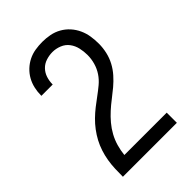

<svg xmlns="http://www.w3.org/2000/svg" viewBox="-218 -839 936 936"><g transform="rotate(-45 250.0 -371.5)"><path d="M64 0V-1Q64 -28 65 -55Q66 -82 70.5 -109Q75 -136 83.5 -162Q92 -188 104.5 -211.5Q117 -235 133.5 -257Q150 -279 169.5 -298Q189 -317 210 -333.5Q231 -350 253 -366Q275 -382 296 -399.5Q317 -417 332 -439.5Q347 -462 354.5 -488.5Q362 -515 362 -542Q362 -566 356.5 -590.5Q351 -615 336.5 -634.5Q322 -654 298.5 -663.5Q275 -673 251 -673Q229 -673 207 -666Q185 -659 169.5 -643Q154 -627 147 -605.5Q140 -584 140 -561Q140 -561 140 -560.5Q140 -560 140 -560H62Q62 -560 62 -561Q62 -562 62 -563Q62 -587 67.5 -611.5Q73 -636 85 -657.5Q97 -679 115 -696Q133 -713 155 -724Q177 -735 201.5 -739Q226 -743 251 -743Q277 -743 303 -738Q329 -733 352 -720Q375 -707 392.5 -687.5Q410 -668 421 -644Q432 -620 436 -594Q440 -568 440 -542Q440 -513 433.5 -484.5Q427 -456 413.5 -430.5Q400 -405 380.5 -383Q361 -361 339 -342.5Q317 -324 294 -306.5Q271 -289 249.5 -269.5Q228 -250 209.5 -228Q191 -206 177 -180.5Q163 -155 155 -127Q147 -99 144 -70H436V0Z"/></g></svg>

Font: Zed Mono
Style: Regular
Weight: 400
Monospace: yes
Designer: Belleve Invis
Foundry: Belleve Invis
Version: Version 1.0.0; ttfautohint (v1.8.4)